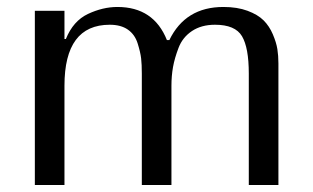

<svg xmlns="http://www.w3.org/2000/svg" viewBox="-20 -531 899 551"><path d="M165 0H80V-500H165V-419H169Q190 -471 232.5 -491Q275 -511 317 -511Q421 -511 459 -416H466Q512 -511 621 -511Q661 -511 690.5 -500Q720 -489 736.5 -472.5Q753 -456 763 -432.5Q773 -409 776 -390Q779 -371 779 -349V0H694V-320Q694 -394 674.5 -427Q655 -460 597 -460Q558 -460 531 -442Q504 -424 492.5 -394Q481 -364 476.5 -338.5Q472 -313 472 -285V0H387V-320Q387 -346 385 -363.5Q383 -381 375 -406.5Q367 -432 347 -446Q327 -460 295 -460Q165 -460 165 -285Z"/></svg>

Font: Tenor Sans
Style: Regular
Weight: 400
Designer: Denis Masharov
Foundry: Denis Masharov
Version: Version 1.1